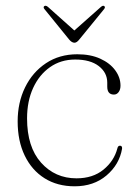

<svg xmlns="http://www.w3.org/2000/svg" viewBox="-20 -644 474 674"><path d="M403 -343.5Q403 -329.5 396.5 -320.8Q390 -312 380 -312Q356.5 -312 356.5 -340V-354Q356.5 -389 326.8 -412Q297 -435 244 -435Q193.5 -435 155.5 -408.2Q117.5 -381.5 96.2 -335Q75 -288.5 75 -228.5Q75 -128 124.2 -73Q173.5 -18 248.5 -18Q306 -18 343.2 -48.5Q380.5 -79 392 -123Q394 -132.5 401 -132.5Q409.5 -132.5 408.5 -122Q399 -66.5 354 -28.2Q309 10 242 10Q181.5 10 136.5 -18.2Q91.5 -46.5 66.8 -97.8Q42 -149 42 -218Q42 -284 68 -337.2Q94 -390.5 141.2 -422Q188.5 -453.5 251.5 -453.5Q298 -453.5 332 -438Q366 -422.5 384.5 -397.2Q403 -372 403 -343.5ZM258.5 -505.5Q249.5 -494 241.5 -494Q232 -494 222.5 -505.5L136.5 -611.5Q130.5 -618.5 135.5 -622.5Q140.5 -626 148 -620L241 -537L334 -619.5Q341.5 -626 346 -622.5Q351 -619 345 -611.5Z"/></svg>

Font: Fraunces 72pt Soft Thin
Style: Regular
Weight: 100
Version: Version 1.000;[b76b70a41]